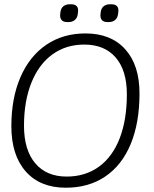

<svg xmlns="http://www.w3.org/2000/svg" viewBox="-20 -866 720 896"><path d="M33 -277Q33 -408 75.5 -506Q118 -604 196 -657Q274 -710 379 -710Q498 -710 564.5 -636Q631 -562 631 -430Q631 -293 590 -194Q549 -95 471.5 -42.5Q394 10 287 10Q167 10 100 -66Q33 -142 33 -277ZM572 -426Q572 -537 520 -597.5Q468 -658 373 -658Q288 -658 224.5 -612Q161 -566 126.5 -480Q92 -394 92 -279Q92 -166 144.5 -104Q197 -42 291 -42Q378 -42 441.5 -88Q505 -134 538.5 -220.5Q572 -307 572 -426ZM261 -801 262 -809Q264 -827 275.5 -836.5Q287 -846 305 -846H312Q349 -846 344 -809L343 -801Q341 -783 329.5 -773Q318 -763 300 -763H293Q275 -763 267 -773Q259 -783 261 -801ZM449 -801 450 -809Q452 -827 463.5 -836.5Q475 -846 493 -846H500Q537 -846 532 -809L531 -801Q529 -783 517.5 -773Q506 -763 488 -763H481Q463 -763 455 -773Q447 -783 449 -801Z"/></svg>

Font: Krub Light
Style: Italic
Weight: 300
Italic angle: -8°
Designer: Ekaluck Peanpanawate
Foundry: Cadson Demak Co.,Ltd.
Version: Version 1.000; ttfautohint (v1.6)